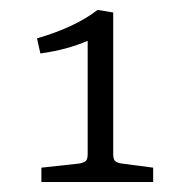

<svg xmlns="http://www.w3.org/2000/svg" viewBox="-20 -593 367 385"><path d="M207 -284.2Q207 -274.4 210.4 -270.5Q213.9 -266.6 224.1 -265.1L287.1 -256.8V-228H63V-256.8L139.2 -265.1Q148.9 -267.1 152.3 -270.5Q155.8 -273.9 155.8 -284.2V-511.2Q114.7 -493.2 61 -485.8L54.2 -516.1Q130.4 -538.1 175.8 -573.2L207 -567.9Z"/></svg>

Font: Yrsa-Light
Style: Regular
Weight: 300
Designer: Anna Giedrys (Yrsa+Rasa design), David Brezina (Yrsa art-direction, Rasa art-direction, design)
Foundry: Rosetta Type Foundry
Version: Version 1.001;PS 1.1;hotconv 1.0.88;makeotf.lib2.5.647800